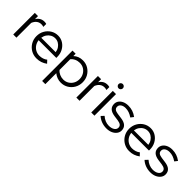

<svg xmlns="http://www.w3.org/2000/svg" viewBox="162 -1823 3152 3152"><g transform="rotate(45 1738.5 -246.5)"><path d="M63 0V-501H137V-430Q160 -469 195.5 -490.5Q231 -512 277 -512Q303 -512 324 -505V-437Q311 -442 298 -444Q285 -446 272 -446Q226 -446 191.5 -419.5Q157 -393 137 -343V0Z M609 9Q537 9 478.5 -25.5Q420 -60 385.5 -119Q351 -178 351 -251Q351 -323 384 -381.5Q417 -440 473 -474.5Q529 -509 598 -509Q665 -509 718.5 -474.5Q772 -440 803.5 -381.5Q835 -323 835 -251V-228H424Q430 -179 455.5 -140Q481 -101 522 -78.5Q563 -56 612 -56Q651 -56 688 -68Q725 -80 750 -102L796 -53Q754 -22 708.5 -6.5Q663 9 609 9ZM426 -287H761Q755 -332 731.5 -367.5Q708 -403 673 -423.5Q638 -444 596 -444Q553 -444 517 -424Q481 -404 457 -368.5Q433 -333 426 -287Z M938 204V-501H1011V-447Q1076 -509 1173 -509Q1244 -509 1301 -474.5Q1358 -440 1391.5 -382Q1425 -324 1425 -251Q1425 -178 1391.5 -119.5Q1358 -61 1301 -26.5Q1244 8 1172 8Q1128 8 1087 -7Q1046 -22 1012 -50V204ZM1166 -57Q1219 -57 1261 -82.5Q1303 -108 1327.5 -151.5Q1352 -195 1352 -250Q1352 -305 1327.5 -349Q1303 -393 1261 -418.5Q1219 -444 1166 -444Q1119 -444 1078.5 -425.5Q1038 -407 1012 -374V-126Q1038 -94 1079 -75.5Q1120 -57 1166 -57Z M1528 0V-501H1602V-430Q1625 -469 1660.5 -490.5Q1696 -512 1742 -512Q1768 -512 1789 -505V-437Q1776 -442 1763 -444Q1750 -446 1737 -446Q1691 -446 1656.5 -419.5Q1622 -393 1602 -343V0Z M1874 0V-501H1948V0ZM1911 -597Q1891 -597 1876 -612Q1861 -627 1861 -647Q1861 -668 1876 -682.5Q1891 -697 1911 -697Q1932 -697 1946.5 -682.5Q1961 -668 1961 -647Q1961 -627 1946.5 -612Q1932 -597 1911 -597Z M2234 10Q2172 10 2117.5 -10.5Q2063 -31 2023 -68L2068 -116Q2103 -84 2145 -66.5Q2187 -49 2231 -49Q2291 -49 2329 -74Q2367 -99 2367 -139Q2367 -172 2344.5 -190.5Q2322 -209 2274 -216L2187 -228Q2112 -239 2075.5 -273Q2039 -307 2039 -365Q2039 -407 2063 -440Q2087 -473 2129.5 -492Q2172 -511 2227 -511Q2282 -511 2330 -495Q2378 -479 2424 -445L2385 -395Q2343 -424 2303.5 -437.5Q2264 -451 2223 -451Q2171 -451 2139 -428Q2107 -405 2107 -368Q2107 -334 2129 -316.5Q2151 -299 2200 -292L2287 -280Q2362 -270 2399.5 -236Q2437 -202 2437 -143Q2437 -100 2410 -65Q2383 -30 2337.5 -10Q2292 10 2234 10Z M2760 9Q2688 9 2629.5 -25.5Q2571 -60 2536.5 -119Q2502 -178 2502 -251Q2502 -323 2535 -381.5Q2568 -440 2624 -474.5Q2680 -509 2749 -509Q2816 -509 2869.5 -474.5Q2923 -440 2954.5 -381.5Q2986 -323 2986 -251V-228H2575Q2581 -179 2606.5 -140Q2632 -101 2673 -78.5Q2714 -56 2763 -56Q2802 -56 2839 -68Q2876 -80 2901 -102L2947 -53Q2905 -22 2859.5 -6.5Q2814 9 2760 9ZM2577 -287H2912Q2906 -332 2882.5 -367.5Q2859 -403 2824 -423.5Q2789 -444 2747 -444Q2704 -444 2668 -424Q2632 -404 2608 -368.5Q2584 -333 2577 -287Z M3254 10Q3192 10 3137.5 -10.5Q3083 -31 3043 -68L3088 -116Q3123 -84 3165 -66.5Q3207 -49 3251 -49Q3311 -49 3349 -74Q3387 -99 3387 -139Q3387 -172 3364.5 -190.5Q3342 -209 3294 -216L3207 -228Q3132 -239 3095.5 -273Q3059 -307 3059 -365Q3059 -407 3083 -440Q3107 -473 3149.5 -492Q3192 -511 3247 -511Q3302 -511 3350 -495Q3398 -479 3444 -445L3405 -395Q3363 -424 3323.5 -437.5Q3284 -451 3243 -451Q3191 -451 3159 -428Q3127 -405 3127 -368Q3127 -334 3149 -316.5Q3171 -299 3220 -292L3307 -280Q3382 -270 3419.5 -236Q3457 -202 3457 -143Q3457 -100 3430 -65Q3403 -30 3357.5 -10Q3312 10 3254 10Z"/></g></svg>

Font: Red Hat Display Variable
Style: Regular
Weight: 400
Designer: Pentagram, MCKL
Foundry: Pentagram, MCKL
Version: Version 1.021